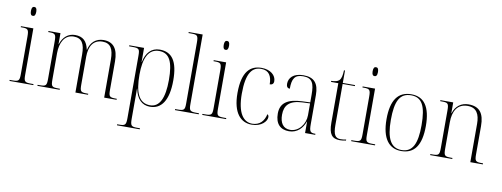

<svg xmlns="http://www.w3.org/2000/svg" viewBox="-75 -1180 4810 1841"><g transform="rotate(10 2330.5 -260.0)"><path d="M138 -653C153 -653 164 -663 164 -697C164 -730 153 -740 138 -740C123 -740 112 -730 112 -697C112 -663 123 -653 138 -653ZM26 0H258V-10H237C171 -10 164 -18 164 -86V-536H43V-526H55C113 -526 122 -518 122 -448V-85C122 -17 114 -10 49 -10H26Z M298 0H515V-10H503C436 -10 429 -17 429 -86V-341C429 -444 471 -526 560 -526C638 -526 668 -476 668 -370V0H791V-10H782C717 -10 710 -17 710 -86V-356C710 -453 747 -526 841 -526C918 -526 948 -473 948 -370V0H1069V-10H1063C998 -10 990 -17 990 -84V-360C990 -481 944 -543 847 -543C774 -542 723 -499 706 -423H704C687 -504 647 -543 570 -543C504 -543 453 -501 430 -429H428V-536H311V-526H320C379 -526 387 -517 387 -448V-86C387 -17 380 -10 314 -10H298Z M1115 240H1337V230H1312C1252 230 1243 222 1243 152V7C1243 -51 1244 -104 1243 -140H1245C1264 -43 1315 10 1395 10C1505 10 1572 -81 1572 -277C1572 -462 1514 -546 1394 -546C1312 -546 1262 -489 1244 -399H1242V-536H1098V-526H1127C1195 -526 1202 -519 1202 -452V152C1202 222 1193 230 1133 230H1115ZM1393 -4C1283 -4 1243 -105 1243 -276C1243 -436 1286 -532 1390 -532C1490 -532 1530 -452 1530 -274C1530 -96 1485 -4 1393 -4Z M1637 0H1869V-10H1851C1781 -10 1773 -17 1773 -85V-760H1637V-750H1664C1722 -750 1732 -744 1732 -673V-84C1732 -17 1725 -10 1655 -10H1637Z M2015 -653C2030 -653 2041 -663 2041 -697C2041 -730 2030 -740 2015 -740C2000 -740 1989 -730 1989 -697C1989 -663 2000 -653 2015 -653ZM1903 0H2135V-10H2114C2048 -10 2041 -18 2041 -86V-536H1920V-526H1932C1990 -526 1999 -518 1999 -448V-85C1999 -17 1991 -10 1926 -10H1903Z M2385 10C2482 10 2531 -50 2531 -88C2531 -101 2527 -110 2517 -115C2503 -50 2464 -1 2389 0C2302 0 2241 -79 2241 -267C2241 -473 2299 -533 2384 -533C2460 -533 2489 -480 2489 -401C2512 -401 2527 -412 2527 -438C2527 -494 2474 -543 2386 -543C2278 -543 2199 -477 2199 -266C2199 -69 2280 10 2385 10Z M2748 10C2829 10 2880 -47 2902 -111H2904V0H3003V-10H2999C2952 -10 2943 -23 2943 -93V-377C2943 -489 2899 -543 2794 -543C2695 -543 2652 -493 2652 -435C2652 -408 2664 -393 2686 -393C2686 -490 2710 -533 2792 -533C2882 -533 2902 -482 2902 -373V-298L2826 -295C2683 -289 2614 -243 2614 -139C2614 -39 2664 10 2748 10ZM2757 -5C2688 -5 2656 -56 2656 -135C2656 -226 2701 -279 2829 -285L2902 -288V-173C2902 -86 2840 -5 2757 -5Z M3244 10C3263 10 3285 7 3303 3V-7C3282 -3 3268 -1 3249 -1C3199 -1 3177 -30 3177 -125V-526H3296V-536H3177V-657H3167C3165 -609 3160 -576 3140 -557C3125 -543 3102 -537 3064 -536V-526H3135V-142C3135 -29 3167 10 3244 10Z M3465 -653C3480 -653 3491 -663 3491 -697C3491 -730 3480 -740 3465 -740C3450 -740 3439 -730 3439 -697C3439 -663 3450 -653 3465 -653ZM3353 0H3585V-10H3564C3498 -10 3491 -18 3491 -86V-536H3370V-526H3382C3440 -526 3449 -518 3449 -448V-85C3449 -17 3441 -10 3376 -10H3353Z M3841 10C3967 10 4033 -77 4033 -267C4033 -455 3967 -543 3845 -543C3715 -543 3650 -453 3650 -267C3650 -78 3722 10 3841 10ZM3842 0C3738 0 3692 -87 3692 -267C3692 -451 3734 -533 3844 -533C3949 -533 3991 -454 3991 -267C3991 -91 3952 0 3842 0Z M4122 0H4337V-10H4326C4260 -10 4253 -17 4253 -87V-343C4253 -450 4294 -527 4395 -527C4482 -527 4513 -467 4513 -373V0H4635V-10H4626C4561 -10 4554 -18 4554 -87V-358C4554 -484 4507 -543 4401 -543C4332 -543 4276 -504 4254 -431H4252V-536H4127V-526H4143C4203 -526 4211 -518 4211 -450V-87C4211 -17 4204 -10 4138 -10H4122Z"/></g></svg>

Font: Noto Serif Display SemiCondensed ExtraLight
Style: Regular
Weight: 200
Width: 4
Designer: Monotype Design Team
Foundry: Monotype Imaging Inc.
Version: Version 2.009